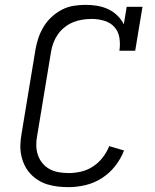

<svg xmlns="http://www.w3.org/2000/svg" viewBox="-20 -763 640 791"><path d="M263 8Q240 8 218 5.5Q196 3 175 -3.5Q154 -10 136 -21.5Q118 -33 104 -48.5Q90 -64 81 -83Q72 -102 67.5 -123.5Q63 -145 64 -167.5Q65 -190 69 -213L126 -558Q130 -582 138 -606Q146 -630 159.5 -652.5Q173 -675 192.5 -693Q212 -711 235 -723Q258 -735 283 -739Q308 -743 333 -743Q357 -743 381 -739Q405 -735 426 -725Q447 -715 463.5 -699Q480 -683 490 -663L502 -735H567L537 -554H472Q476 -581 472 -607Q468 -633 451.5 -651.5Q435 -670 409.5 -677.5Q384 -685 358 -685Q339 -685 319.5 -682Q300 -679 281.5 -671.5Q263 -664 246.5 -651Q230 -638 218.5 -621.5Q207 -605 200 -586.5Q193 -568 190 -548L133 -203Q129 -183 129.5 -162.5Q130 -142 136.5 -123.5Q143 -105 155.5 -90Q168 -75 185 -66Q202 -57 222 -53.5Q242 -50 263 -50Q288 -50 314 -56Q340 -62 363 -77Q386 -92 403 -114Q420 -136 430 -161L491 -143Q478 -109 454.5 -79Q431 -49 399.5 -29Q368 -9 332.5 -0.5Q297 8 263 8Z"/></svg>

Font: Iosevka Curly Slab LtEx
Style: Italic
Weight: 300
Width: 7
Italic angle: -9°
Monospace: yes
Designer: Belleve Invis
Foundry: Belleve Invis
Version: Version 11.1.0; ttfautohint (v1.8.3)